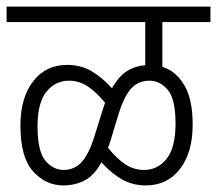

<svg xmlns="http://www.w3.org/2000/svg" viewBox="-20 -642 659 583"><path d="M0 -575V-622H619V-575H473V-439Q513 -427 539 -384.5Q565 -342 565 -263Q565 -179 526.5 -129Q488 -79 423 -79Q383 -79 351 -97Q319 -115 288 -149Q265 -108 236 -93.5Q207 -79 172 -79Q119 -79 80.5 -121.5Q42 -164 42 -261Q42 -345 80.5 -395Q119 -445 184 -445Q224 -445 256 -427Q288 -409 320 -374Q341 -411 366 -426.5Q391 -442 421 -444V-575ZM315 -213Q311 -202 308 -193Q335 -160 360.5 -143Q386 -126 418 -126Q459 -126 486 -160Q513 -194 513 -267Q513 -341 489.5 -369Q466 -397 434 -397Q400 -397 378.5 -373.5Q357 -350 340 -296ZM94 -259Q94 -183 117.5 -154.5Q141 -126 173 -126Q206 -126 228 -150Q250 -174 267 -229L292 -309Q296 -320 299 -330Q272 -363 246 -380Q220 -397 189 -397Q148 -397 121 -363.5Q94 -330 94 -259Z"/></svg>

Font: Noto Sans Devanagari UI Condensed Light
Style: Regular
Weight: 300
Width: 3
Designer: Jelle Bosma - Monotype Design Team
Foundry: Monotype Imaging Inc.
Version: Version 2.004; ttfautohint (v1.8.4.7-5d5b)